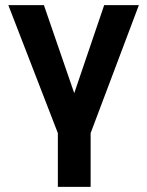

<svg xmlns="http://www.w3.org/2000/svg" viewBox="-20 -520 574 750"><path d="M206 210V0L12.5 -500H151.5L270 -156L387 -500H522.5L334 0V210Z"/></svg>

Font: Geologica EX Med
Style: Regular
Weight: 500
Designer: Sindre Bremnes, Frode Helland
Foundry: Monokrom Skriftforlag AS
Version: Version 1.010;gftools[0.9.28]